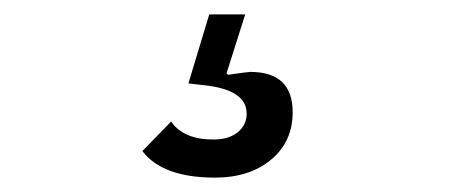

<svg xmlns="http://www.w3.org/2000/svg" viewBox="-20 -40 633 267"><path d="M279 207Q206 207 178 170L218 129Q235 154 277 154Q298 154 310.5 144Q323 134 323 118Q323 86 268 79L242 76L271 -20H321L295 62L297 64Q325 60 328 60Q387 60 387 116Q387 157 357 182Q327 207 279 207Z"/></svg>

Font: Aneliza
Style: Italic
Weight: 400
Italic angle: -11.31°
Designer: Mike Abbink, Paul van der Laan, Pieter van Rosmalen
Foundry: Bold Monday
Version: Version 3.0